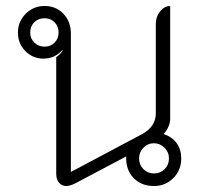

<svg xmlns="http://www.w3.org/2000/svg" viewBox="-20 -613 676 642"><path d="M168 -32V-422Q182 -431 190 -445L189 -446Q163 -417 125 -417Q90 -417 65 -442Q40 -467 40 -504Q40 -541 66 -567Q92 -593 129 -593Q167 -593 192 -567Q217 -541 217 -501V-38L454 -164Q501 -189 501 -234V-534Q501 -557 515.5 -575Q530 -593 549 -593V-215Q549 -203 543 -189Q537 -175 527 -165Q556 -155 571 -134Q586 -113 586 -83Q586 -44 559.5 -17.5Q533 9 495 9Q452 9 426 -18.5Q400 -46 402 -90L230 1Q224 4 216 6.5Q208 9 202 9Q187 9 177.5 -2Q168 -13 168 -32ZM176 -504Q176 -525 162.5 -538.5Q149 -552 129 -552Q108 -552 94.5 -538.5Q81 -525 81 -504Q81 -484 95 -470.5Q109 -457 129 -457Q149 -457 162.5 -470.5Q176 -484 176 -504ZM545 -83Q545 -104 530 -119Q515 -134 495 -134Q474 -134 459.5 -119Q445 -104 445 -83Q445 -62 459.5 -47.5Q474 -33 495 -33Q516 -33 530.5 -47.5Q545 -62 545 -83Z"/></svg>

Font: K2D Thin
Style: Regular
Weight: 100
Designer: Katatrad Aksorn Co.,Ltd.
Foundry: Cadson Demak Co.,Ltd.
Version: Version 1.000; ttfautohint (v1.6)